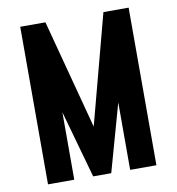

<svg xmlns="http://www.w3.org/2000/svg" viewBox="-83 -825 829 900"><g transform="rotate(-10 331.0 -375.0)"><path d="M73 0V-750H193L347 -169H315L469 -750H589V0H464V-381L480 -378L374 0H288L182 -378L198 -381V0Z"/></g></svg>

Font: Mohave Light
Style: Bold
Weight: 700
Version: Version 2.003